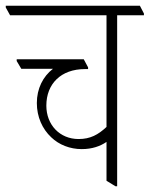

<svg xmlns="http://www.w3.org/2000/svg" viewBox="-43 -642 520 667"><path d="M241 -124C277 -124 305 -134 327 -149V-14L358 5H364V-589H457V-595L443 -622H-23V-616L-8 -589H327V-201C298 -174 271 -159 230 -159C165 -159 118 -208 118 -275C118 -351 169 -402 252 -402H263V-408L248 -436H15V-430L31 -403H141C106 -376 85 -334 85 -284C85 -236 104 -194 135 -165C162 -139 200 -124 241 -124Z"/></svg>

Font: Noto Serif Devanagari ExtraCondensed ExtraLight
Style: Regular
Weight: 200
Width: 2
Designer: Universal Thirst, Indian Type Foundry and the Monotype Design Team
Foundry: Monotype Imaging Inc.
Version: Version 2.004